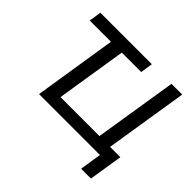

<svg xmlns="http://www.w3.org/2000/svg" viewBox="-195 -943 1342 1342"><g transform="rotate(45 476.0 -272.0)"><path d="M762 161 787 0H185L282 -614H72L86 -705H595L581 -614H389L306 -91H691L789 -705H895L797 -90H899L859 161Z"/></g></svg>

Font: Nunito Sans 10pt SemiBold
Style: Italic
Weight: 600
Italic angle: -9°
Designer: Vernon Adams
Foundry: Vernon Adams
Version: Version 3.101;gftools[0.9.27]